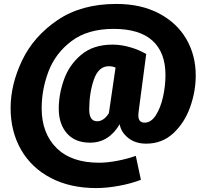

<svg xmlns="http://www.w3.org/2000/svg" viewBox="-20 -733 1049 977"><path d="M976 -349Q976 -268 947.5 -188Q919 -108 862 -55Q805 -2 724 -2Q669 -2 632.5 -31Q596 -60 589 -101Q534 -7 438 -7Q362 -7 320.5 -54.5Q279 -102 279 -180Q279 -253 305.5 -328Q332 -403 393.5 -454.5Q455 -506 553 -506Q595 -506 641 -493Q687 -480 724 -458L685 -162Q684 -156 684 -145Q684 -109 716 -109Q749 -109 773 -146.5Q797 -184 809.5 -240Q822 -296 822 -351Q822 -466 756 -526Q690 -586 558 -586Q426 -586 344 -524Q262 -462 227 -370Q192 -278 192 -182Q192 -55 267.5 20Q343 95 484 95Q526 95 578 85Q630 75 671 60L697 182Q648 201 585.5 212.5Q523 224 470 224Q337 224 238.5 172.5Q140 121 87 28.5Q34 -64 34 -183Q34 -303 92.5 -425.5Q151 -548 272.5 -630.5Q394 -713 572 -713Q697 -713 788.5 -665Q880 -617 928 -534.5Q976 -452 976 -349ZM534 -157 568 -389Q553 -396 534 -396Q481 -396 457.5 -327.5Q434 -259 434 -176Q434 -116 474 -116Q508 -116 534 -157Z"/></svg>

Font: Trujillo ExtraBold
Style: Italic
Weight: 800
Italic angle: -8°
Designer: Fira Sans original fonts by bBox Type GmbH, Carrois Corporate GbR, & Edenspiekermann AG / Changes by Cristiano Sobral
Foundry: Fira Sans original fonts by bBox Type GmbH, Carrois Corporate GbR, & Edenspiekermann AG / Changes by Cristiano Sobral
Version: Version 4.301;July 28, 2020;FontCreator 13.0.0.2655 64-bit